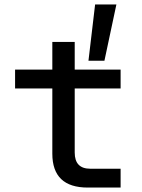

<svg xmlns="http://www.w3.org/2000/svg" viewBox="-20 -846 640 866"><path d="M379 -572 409 -826H505L451 -572ZM376 0Q216 0 216 -153V-447H48V-532H216V-657H317V-532H524V-447H317V-158Q317 -85 387 -85H524V0Z"/></svg>

Font: Geist Mono Medium
Style: Regular
Weight: 500
Monospace: yes
Designer: Basement.studio, Andrés Briganti, Mateo Zaragoza
Foundry: Basement.studio, Vercel, Andrés Briganti, Guido Ferreyra, Mateo Zaragoza
Version: Version 1.500; ttfautohint (v1.8.4.7-5d5b)